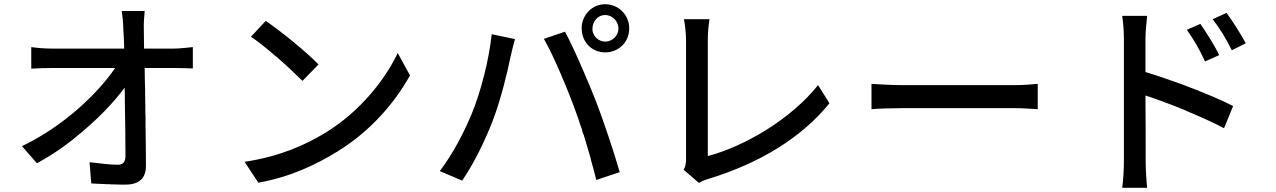

<svg xmlns="http://www.w3.org/2000/svg" viewBox="-20 -841 6040 909"><path d="M671 -56C671 -111 670 -177 669 -246V-257C669 -264 669 -270 669 -277V-288V-293L668 -309V-320V-325V-335C668 -358 667 -381 667 -403V-414C666 -450 665 -485 665 -519H808C833 -519 866 -518 893 -517V-618C872 -616 832 -611 803 -611H662C662 -645 661 -676 661 -700C660 -729 662 -760 665 -789H556C560 -766 563 -740 564 -700C566 -676 567 -646 568 -611H225C193 -611 155 -614 128 -618V-516C161 -518 192 -519 227 -519H525C445 -401 283 -244 84 -149L155 -68C214 -100 273 -139 327 -182L335 -189C432 -266 516 -352 570 -426C570 -415 571 -404 571 -392V-375V-364C573 -263 574 -165 574 -103C574 -76 564 -61 537 -61C501 -61 450 -68 404 -73L412 27L421 28C442 29 463 30 484 31H494C499 31 504 32 509 32H519C537 33 556 33 574 33C640 33 671 2 671 -56Z M1488 -536C1432 -594 1308 -695 1238 -742L1168 -667C1200 -646 1240 -614 1279 -580L1288 -573L1296 -566C1342 -526 1385 -485 1412 -458L1488 -536ZM1578 -124C1734 -220 1849 -354 1921 -484L1863 -590C1802 -462 1684 -313 1523 -214C1427 -155 1305 -100 1138 -75L1203 24C1358 -4 1477 -62 1578 -124Z M2959 -706C2959 -770 2909 -821 2845 -821C2786 -821 2739 -775 2734 -716V-708V-706C2734 -642 2782 -593 2845 -593C2909 -593 2959 -642 2959 -706ZM2785 -706C2785 -740 2811 -770 2845 -770C2879 -770 2908 -740 2908 -706C2908 -672 2879 -644 2845 -644C2815 -644 2790 -667 2785 -696V-705V-706ZM2734 -707V-708V-711C2734 -713 2734 -715 2734 -716ZM2914 -26C2887 -120 2836 -274 2798 -370C2784 -406 2767 -447 2749 -488L2745 -498C2714 -571 2680 -644 2655 -691L2555 -657C2579 -615 2609 -552 2637 -486L2641 -476C2662 -428 2681 -379 2697 -337C2705 -316 2712 -295 2720 -273L2723 -263C2726 -254 2729 -244 2733 -235L2736 -225C2736 -223 2737 -222 2737 -220L2740 -210L2744 -201C2750 -179 2757 -158 2763 -137L2766 -127C2769 -115 2773 -104 2776 -93L2778 -83C2787 -51 2796 -19 2803 11L2914 -26ZM2311 -265C2350 -364 2384 -506 2397 -572C2402 -594 2411 -631 2418 -656L2308 -679C2295 -559 2258 -411 2214 -304C2179 -219 2125 -113 2062 -31L2168 14C2222 -64 2275 -172 2311 -265Z M3337 5C3580 -70 3774 -189 3907 -352L3853 -438C3727 -280 3511 -150 3331 -102V-651C3331 -684 3334 -719 3339 -750H3218C3223 -727 3228 -682 3228 -650V-91C3228 -70 3227 -57 3217 -37L3289 25C3308 13 3325 9 3337 5Z M4893 -444C4868 -442 4832 -438 4784 -438H4251C4197 -438 4139 -442 4106 -444V-324C4140 -327 4196 -329 4251 -329H4784C4828 -329 4871 -325 4893 -324V-444Z M5878 -636C5854 -681 5814 -743 5787 -780L5721 -750C5758 -703 5783 -660 5812 -603L5878 -636ZM5404 -78V-101V-104V-118V-122V-130C5404 -187 5404 -277 5403 -369V-389C5455 -372 5517 -349 5579 -324L5589 -320C5595 -317 5602 -314 5608 -311L5618 -307C5619 -307 5621 -306 5623 -305L5632 -301C5684 -279 5733 -256 5775 -234L5818 -339C5762 -368 5676 -404 5588 -437L5578 -441C5517 -463 5456 -484 5403 -500V-656C5403 -692 5408 -733 5411 -766H5293C5298 -733 5301 -688 5301 -656V-78C5301 -40 5298 13 5293 48H5411C5407 12 5404 -47 5404 -78ZM5752 -580C5730 -627 5690 -689 5663 -728L5599 -700C5633 -652 5659 -607 5685 -550L5752 -580Z"/></svg>

Font: Glow Sans SC Normal Medium
Style: Regular
Weight: 600
Designer: Ryoko NISHIZUKA (kana, bopomofo & ideographs); Paul D. Hunt (Latin, Greek & Cyrillic); Sandoll Communications, Soo-young
Version: Version 0.93